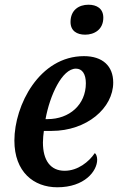

<svg xmlns="http://www.w3.org/2000/svg" viewBox="-20 -784 500 814"><path d="M341 -637C379 -637 418 -658 418 -709C418 -748 390 -764 355 -764C314 -764 279 -741 279 -691C279 -653 306 -637 341 -637ZM223 10C339 10 392 -59 392 -107C392 -119 388 -131 382 -135C357 -98 310 -60 254 -60C194 -60 162 -104 162 -180C162 -196 164 -215 166 -229H199C348 -229 460 -326 460 -434C460 -504 415 -546 336 -546C147 -546 41 -338 41 -188C41 -55 123 10 223 10ZM182 -279H173C191 -379 243 -493 302 -493C328 -493 344 -471 344 -431C344 -340 274 -279 182 -279Z"/></svg>

Font: Noto Serif Condensed SemiBold
Style: Italic
Weight: 600
Width: 3
Italic angle: -12°
Designer: Monotype Design Team
Foundry: Monotype Imaging Inc.
Version: Version 2.014